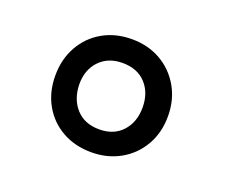

<svg xmlns="http://www.w3.org/2000/svg" viewBox="-66 -932 599 511"><g transform="rotate(20 233.0 -676.0)"><path d="M390.5 -676Q390.5 -629.5 369.5 -593.2Q348.5 -557 312.5 -536.8Q276.5 -516.5 231 -516.5Q184.5 -516.5 148.5 -536.8Q112.5 -557 92 -593.2Q71.5 -629.5 71.5 -676Q71.5 -722.5 92 -759Q112.5 -795.5 148.5 -816Q184.5 -836.5 231 -836.5Q276.5 -836.5 312.5 -816Q348.5 -795.5 369.5 -759Q390.5 -722.5 390.5 -676ZM319 -675Q319 -716.5 295 -742.5Q271 -768.5 229 -768.5Q188 -768.5 163.5 -742.5Q139 -716.5 139.5 -675Q140.5 -633.5 164.5 -607.2Q188.5 -581 230 -581Q271 -581 295 -607.2Q319 -633.5 319 -675Z"/></g></svg>

Font: Public Sans Medium
Style: Regular
Weight: 500
Designer: The Public Sans Project Authors: Dan O. Williams and USWDS (Libre Franklin designed by Pablo Impallari and Rodrigo Fuenz
Version: Version 1.007